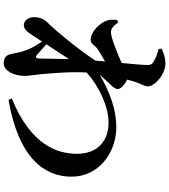

<svg xmlns="http://www.w3.org/2000/svg" viewBox="42 -898 916 1040"><g transform="rotate(90 500.0 -378.0)"><path d="M246 -449C261 -459 287 -475 313 -489L308 -436C239 -333 148 -224 102 -177C82 -156 73 -134 73 -105C73 -69 95 -49 117 -49C142 -50 157 -74 175 -102L205 -148C224 -120 241 -91 249 -69C261 -40 266 -14 271 13C276 42 288 60 324 60C362 60 391 6 391 -52C391 -80 386 -100 382 -140C377 -201 367 -307 373 -390C450 -458 558 -508 644 -508C748 -508 813 -444 813 -337C813 -236 771 -88 513 16L521 34C842 -22 937 -165 937 -307C937 -458 804 -550 668 -550C577 -550 485 -518 384 -460L439 -519C454 -535 463 -546 462 -560C462 -572 441 -594 420 -604L411 -608L423 -651C434 -684 448 -702 448 -721C448 -758 383 -816 324 -816C295 -816 271 -808 244 -796L245 -779C272 -772 294 -764 307 -756C325 -746 332 -740 332 -718C332 -693 327 -641 321 -579C262 -553 183 -521 155 -521C133 -521 119 -536 102 -560L88 -555C87 -538 85 -519 90 -503C102 -462 152 -411 196 -411C218 -411 225 -434 246 -449ZM300 -294 297 -132C296 -113 288 -110 275 -122L220 -171Z"/></g></svg>

Font: Noto Serif JP
Style: Bold
Weight: 700
Designer: Ryoko NISHIZUKA 西塚涼子 (kana & ideographs); Frank Grießhammer (Latin, Greek & Cyrillic); Wenlong ZHANG 张文龙 (bopomofo); San
Foundry: Adobe
Version: Version 2.001;hotconv 1.1.0;makeotfexe 2.6.0